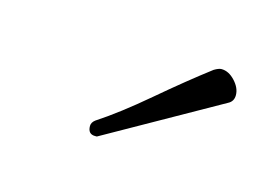

<svg xmlns="http://www.w3.org/2000/svg" viewBox="-34 -543 283 205"><g transform="rotate(15 107.0 -441.0)"><path d="M82 -389H80Q72 -389 72 -398Q72 -402 76 -405Q99 -420 129 -445.5Q159 -471 184 -490Q189 -493 192 -493Q200 -493 207 -485.5Q214 -478 214 -470Q214 -463 208 -460Z"/></g></svg>

Font: MonteCarlo
Style: Regular
Weight: 400
Designer: Robert E. Leuschke
Foundry: Robert E. Leuschke
Version: Version 1.010; ttfautohint (v1.8.3)